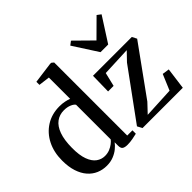

<svg xmlns="http://www.w3.org/2000/svg" viewBox="-167 -1121 1420 1420"><g transform="rotate(-45 543.0 -411.0)"><path d="M235.5 11Q192.5 11 154.8 -5Q117 -21 88.5 -53.8Q60 -86.5 44 -135.5Q28 -184.5 28 -250.5Q28 -337.5 61.8 -404.5Q95.5 -471.5 156.5 -510Q217.5 -548.5 298 -548.5Q327 -548.5 352 -543.2Q377 -538 393 -531.5V-754L305.5 -765V-797L470.5 -819H482.5L499.5 -805V-41H554V-5.5Q535.5 -1 508 4.2Q480.5 9.5 453 9.5Q427 9.5 412.8 1Q398.5 -7.5 398.5 -35.5V-71.5Q385.5 -53 362.2 -33.8Q339 -14.5 307 -1.8Q275 11 235.5 11ZM276.5 -50Q304 -50 327 -59.2Q350 -68.5 367 -81.8Q384 -95 393 -107V-469.5Q384.5 -483 359.2 -493.8Q334 -504.5 300.5 -504.5Q254 -504.5 219.5 -479Q185 -453.5 165.8 -400.5Q146.5 -347.5 146 -265Q145.5 -188.5 163 -141Q180.5 -93.5 210.5 -71.8Q240.5 -50 276.5 -50ZM943.5 -490 714 -480 688 -372 630 -371.5 633 -532.5H1039L1058 -495.5L782 -113L715 -42L955.5 -54L1007.5 -177.5L1062.5 -169.5L1040 0H618.5L598.5 -38L880 -424ZM796 -616.5 672 -809 701.5 -831.5 836 -699 969.5 -831.5 999.5 -809 876 -616.5Z"/></g></svg>

Font: Merriweather 72pt Medium
Style: Regular
Weight: 500
Version: Version 2.100